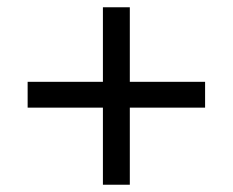

<svg xmlns="http://www.w3.org/2000/svg" viewBox="-20 -548 640 528"><path d="M263 -40V-252H56V-323H263V-528H337V-323H544V-252H337V-40Z"/></svg>

Font: Nunito Sans 12pt ExtraLight 7pt Medium
Style: Regular
Weight: 500
Version: Version 3.101;gftools[0.9.27]